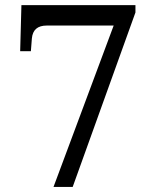

<svg xmlns="http://www.w3.org/2000/svg" viewBox="-20 -733 599 753"><path d="M425.8 -632.8H163.1Q109.4 -632.8 105 -582L101.1 -532.2H59.1L64 -712.9H511.2V-684.1L265.1 0H189.9Z"/></svg>

Font: Noto Serif Malayalam
Style: Regular
Weight: 400
Designer: Indian Type Foundry
Foundry: Monotype Imaging Inc.
Version: Version 1.01